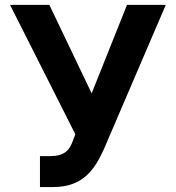

<svg xmlns="http://www.w3.org/2000/svg" viewBox="-20 -747 711 777"><path d="M141.7 9.9H196.4C315.7 9.9 363.6 -61.8 400.2 -142.8L650.9 -727.3H494L350.9 -369.3L179.7 -727.3H20.6L284.8 -203.8L275.9 -180C261 -137.1 239.7 -115.1 181.1 -115.1H141.7Z"/></svg>

Font: Margiela Sans
Style: Bold
Weight: 700
Designer: Stefan Endress, Andreas Faust
Version: Version 1.100;FEAKit 1.0